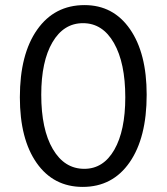

<svg xmlns="http://www.w3.org/2000/svg" viewBox="-20 -724 654 754"><path d="M305 10Q190 10 124 -84Q58 -178 58 -342Q58 -511 126 -607.5Q194 -704 312 -704Q425 -704 490.5 -609.5Q556 -515 556 -352Q556 -183 489 -86.5Q422 10 305 10ZM311 -61Q386 -61 429 -136Q472 -211 472 -342Q472 -477 427.5 -555Q383 -633 306 -633Q230 -633 186 -558Q142 -483 142 -352Q142 -216 187.5 -138.5Q233 -61 311 -61Z"/></svg>

Font: Cantarell
Style: Regular
Weight: 400
Designer: Dave Crossland, Nikolaus Waxweiler, Florian Fecher, Jacques Le Bailly, Eben Sorkin, Alexei Vanyashin, Alexios Zavras, Em
Version: Version 0.303